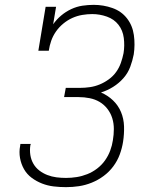

<svg xmlns="http://www.w3.org/2000/svg" viewBox="-20 -763 640 791"><path d="M252 8Q226 8 201 5Q176 2 153 -7Q130 -16 110.5 -30.5Q91 -45 79 -66Q67 -87 62.5 -112Q58 -137 63 -162Q63 -164 63.5 -166Q64 -168 64 -170H107Q106 -169 106 -167.5Q106 -166 105 -164Q102 -144 105 -124.5Q108 -105 117.5 -88.5Q127 -72 142 -60.5Q157 -49 175 -42Q193 -35 212.5 -32.5Q232 -30 252 -30Q274 -30 296 -33.5Q318 -37 339.5 -45.5Q361 -54 380 -68.5Q399 -83 412.5 -102Q426 -121 434 -142.5Q442 -164 445 -185Q449 -208 449 -231.5Q449 -255 442.5 -276Q436 -297 422.5 -314.5Q409 -332 390.5 -343Q372 -354 349.5 -358.5Q327 -363 304 -363H244L251 -401H310Q330 -401 350.5 -404Q371 -407 390.5 -415Q410 -423 428 -436Q446 -449 458.5 -466.5Q471 -484 478 -504Q485 -524 489 -544Q494 -575 490 -606.5Q486 -638 468 -661Q450 -684 420.5 -694.5Q391 -705 360 -705Q340 -705 319 -701.5Q298 -698 278 -689Q258 -680 240.5 -665.5Q223 -651 210.5 -633Q198 -615 191 -595Q184 -575 181 -554H138L168 -735H211L199 -663Q213 -683 232 -699Q251 -715 273.5 -725.5Q296 -736 319.5 -739.5Q343 -743 366 -743Q406 -743 443 -730Q480 -717 503 -687.5Q526 -658 531.5 -618.5Q537 -579 531 -539Q526 -513 516.5 -487.5Q507 -462 488.5 -441Q470 -420 446 -405Q422 -390 396 -382Q424 -370 445.5 -349.5Q467 -329 478.5 -301.5Q490 -274 491 -242.5Q492 -211 487 -179Q483 -153 473.5 -127Q464 -101 447 -78Q430 -55 407 -38Q384 -21 358 -10.5Q332 0 305.5 4Q279 8 252 8Z"/></svg>

Font: Iosevka Curly Slab XLtExObl
Style: Regular
Weight: 200
Width: 7
Italic angle: -9°
Monospace: yes
Designer: Belleve Invis
Foundry: Belleve Invis
Version: Version 11.0.0; ttfautohint (v1.8.3)